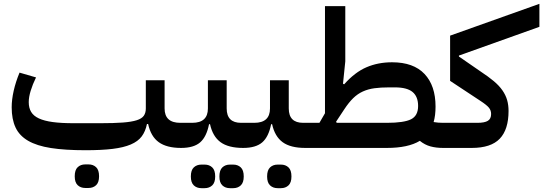

<svg xmlns="http://www.w3.org/2000/svg" viewBox="-20 -772 2835 1002"><path d="M427 12Q319 12 245.5 0.5Q172 -11 126.5 -37.5Q81 -64 61 -107Q41 -150 41 -212Q41 -252 51.5 -298.5Q62 -345 82 -393L168 -368Q150 -331 140 -298Q130 -265 130 -239Q130 -209 142.5 -188Q155 -167 183 -154Q211 -141 255.5 -135Q300 -129 364 -129H504Q575 -129 621 -132.5Q667 -136 693.5 -144.5Q720 -153 730.5 -168Q741 -183 741 -206V-353H839V-206Q839 -131 921 -131H952V-27L925 0Q850 0 808.5 -30Q767 -60 753 -125H747Q739 -86 719.5 -60Q700 -34 662.5 -18Q625 -2 567.5 5Q510 12 427 12ZM425 209Q401 209 385.5 194.5Q370 180 370 148Q370 115 385.5 100.5Q401 86 425 86H442Q466 86 481.5 100.5Q497 115 497 148Q497 180 481.5 194.5Q466 209 442 209Z M925 -104 952 -131H983Q1065 -131 1065 -206V-353H1163V-206Q1163 -131 1238 -131H1276V-27L1249 0Q1172 0 1131 -30Q1090 -60 1076 -124H1071Q1058 -58 1024.5 -29Q991 0 925 0ZM1180 210Q1156 210 1140.5 195.5Q1125 181 1125 149Q1125 116 1140.5 101.5Q1156 87 1180 87H1197Q1221 87 1236.5 101.5Q1252 116 1252 149Q1252 181 1236.5 195.5Q1221 210 1197 210ZM1031 210Q1007 210 991.5 195.5Q976 181 976 149Q976 116 991.5 101.5Q1007 87 1031 87H1048Q1072 87 1087.5 101.5Q1103 116 1103 149Q1103 181 1087.5 195.5Q1072 210 1048 210Z M1249 -104 1276 -131H1307Q1389 -131 1389 -206V-353H1487V-206Q1487 -131 1562 -131H1600V-27L1573 0Q1496 0 1455 -30Q1414 -60 1400 -124H1395Q1382 -58 1348.5 -29Q1315 0 1249 0ZM1429 210Q1405 210 1389.5 195.5Q1374 181 1374 149Q1374 116 1389.5 101.5Q1405 87 1429 87H1446Q1470 87 1485.5 101.5Q1501 116 1501 149Q1501 181 1485.5 195.5Q1470 210 1446 210Z M2292 0Q2256 0 2226.5 -8Q2197 -16 2171 -37Q2110 0 1999 0H1573V-104L1600 -131H1647L1676 -181V-740H1782V-452L1770 -335L1776 -332Q1832 -395 1892.5 -421Q1953 -447 2026 -447Q2138 -447 2195.5 -386Q2253 -325 2253 -216Q2253 -193 2250.5 -172.5Q2248 -152 2243 -135Q2255 -133 2267 -132Q2279 -131 2292 -131H2319V-27ZM1999 -131Q2088 -131 2125 -149.5Q2162 -168 2162 -219Q2162 -268 2133 -292Q2104 -316 2041 -316H2011Q1967 -316 1934 -311.5Q1901 -307 1873.5 -294.5Q1846 -282 1823 -259.5Q1800 -237 1777 -202L1734 -137L1737 -131Z M2292 -104 2319 -131H2471Q2509 -131 2526 -141.5Q2543 -152 2543 -177Q2543 -196 2531.5 -210Q2520 -224 2488 -245L2329 -350V-586L2795 -752V-632L2375 -482V-477L2488 -399Q2529 -372 2557 -348.5Q2585 -325 2602 -300.5Q2619 -276 2626.5 -250Q2634 -224 2634 -193Q2634 -96 2588 -48Q2542 0 2442 0H2292Z"/></svg>

Font: IBM Plex Sans Arabic SemiBold
Style: Regular
Weight: 600
Designer: Mike Abbink, Paul van der Laan, Pieter van Rosmalen, Wael Morcos, Khajak Apelian
Foundry: Bold Monday
Version: Version 1.1